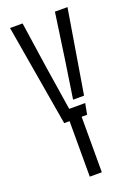

<svg xmlns="http://www.w3.org/2000/svg" viewBox="-152 -860 645 920"><g transform="rotate(-20 170.5 -400.0)"><path d="M139.5 0V-283H112L24 -800H88L122.5 -566L158 -339H239.5L229 -283H201V0ZM190.5 -374 219.5 -566 253 -800H317L246.5 -374Z"/></g></svg>

Font: Big Shoulders Stencil Text Thin Light
Style: Regular
Weight: 300
Version: Version 2.001